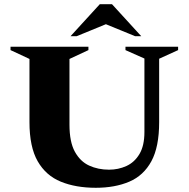

<svg xmlns="http://www.w3.org/2000/svg" viewBox="-20 -882 896 912"><path d="M435 10Q340 10 269 -19Q198 -48 159 -116Q120 -184 120 -302V-602L30 -644V-660H400V-644L310 -602V-290Q310 -208 335.5 -161.5Q361 -115 403.5 -95.5Q446 -76 498 -76Q542 -76 580.5 -93.5Q619 -111 642.5 -150.5Q666 -190 666 -255V-604L576 -644V-660H826V-644L736 -603V-302Q736 -184 699 -116Q662 -48 594 -19Q526 10 435 10ZM315 -710 454 -862H512L651 -710H622L483 -767L344 -710Z"/></svg>

Font: Spectral ExtraBold
Style: Regular
Weight: 800
Designer: Jean-Baptiste Levee
Foundry: Production Type
Version: Version 2.001